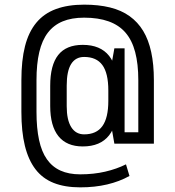

<svg xmlns="http://www.w3.org/2000/svg" viewBox="-20 -748 753 826"><path d="M325 58Q259 58 211 39Q163 20 132.5 -20Q102 -60 87 -121Q72 -182 72 -267V-403Q72 -488 87.5 -549Q103 -610 136 -650Q169 -690 220.5 -709Q272 -728 342 -728Q404 -728 453 -716Q502 -704 537.5 -678.5Q573 -653 596 -615Q619 -577 630.5 -524Q642 -471 642 -403V-130H516V-179H575V-403Q575 -473 561.5 -524Q548 -575 520 -607.5Q492 -640 447.5 -656Q403 -672 342 -672Q288 -672 249.5 -656Q211 -640 186 -607.5Q161 -575 149 -524Q137 -473 137 -403V-267Q137 -197 148 -146Q159 -95 182 -62.5Q205 -30 240.5 -14Q276 2 325 2Q383 2 432.5 -9.5Q482 -21 522 -41L537 9Q494 33 441 45.5Q388 58 325 58ZM336 -118Q267 -118 231.5 -162Q196 -206 196 -292V-379Q196 -468 230.5 -511.5Q265 -555 336 -555Q412 -555 449.5 -507.5Q487 -460 487 -362V-312Q487 -214 449.5 -166Q412 -118 336 -118ZM342 -170Q395 -170 420.5 -205.5Q446 -241 446 -314V-359Q446 -433 420.5 -468Q395 -503 342 -503Q305 -503 286 -472.5Q267 -442 267 -380V-291Q267 -232 286.5 -201Q306 -170 342 -170ZM446 -279V-394L472 -540H516V-130H472Z"/></svg>

Font: Pathway Extreme Condensed Light
Style: Regular
Weight: 300
Width: 3
Version: Version 1.001;gftools[0.9.26]